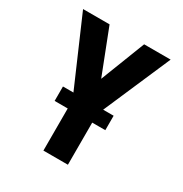

<svg xmlns="http://www.w3.org/2000/svg" viewBox="-171 -863 942 991"><g transform="rotate(30 300.0 -367.5)"><path d="M227 0V-301L39 -735H197L300 -470L403 -735H561L373 -301V0ZM451 -251H149V-337H451Z"/></g></svg>

Font: Iosevka Custom Heavy Extended
Style: Regular
Weight: 900
Width: 7
Monospace: yes
Designer: Belleve Invis
Foundry: Belleve Invis
Version: Version 11.2.4; ttfautohint (v1.8.4)